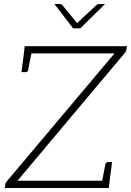

<svg xmlns="http://www.w3.org/2000/svg" viewBox="-20 -936 652 956"><path d="M4 0 6 -15Q7 -25 13 -32L550 -670H99L103 -706H612L610 -692Q609 -682 602 -673L67 -36H526L522 0ZM486 -23 505 -119Q506 -123 509.5 -126Q513 -129 517 -129H538L526 -36ZM139 -683 120 -587Q120 -583 116 -580Q112 -577 108 -577H87L99 -670ZM503 -916 380 -795H344L251 -916H278Q285 -916 290 -911L364 -821L460 -911Q462 -913 466 -914.5Q470 -916 474 -916Z"/></svg>

Font: Aleo ExtraLight
Style: Italic
Weight: 250
Italic angle: -7°
Designer: Alessio Laiso
Foundry: Alessio Laiso
Version: Version 2.001;gftools[0.9.29]